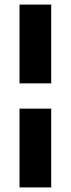

<svg xmlns="http://www.w3.org/2000/svg" viewBox="-20 -749 307 836"><path d="M65 -386V-729H203V-386ZM65 67V-276H203V67Z"/></svg>

Font: Mona Sans Condensed ExtraBold
Style: Regular
Weight: 800
Width: 3
Designer: Deni Anggara
Foundry: GitHub
Version: Version 1.001;gftools[0.9.33]